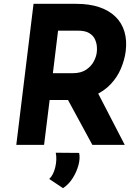

<svg xmlns="http://www.w3.org/2000/svg" viewBox="-20 -756 727 1002"><path d="M378 -736Q447 -736 498.5 -718.5Q550 -701 583 -668.5Q616 -636 629.5 -590.5Q643 -545 636 -488Q630 -443 611 -398Q592 -353 557 -316Q522 -279 469.5 -256.5Q417 -234 343 -234H239L210 0H65L155 -736ZM359 -374Q403 -374 430 -392.5Q457 -411 470 -436.5Q483 -462 485 -483Q487 -495 485.5 -513.5Q484 -532 475.5 -551Q467 -570 446 -583Q425 -596 387 -596H283L256 -374ZM484 -284 631 0H462L310 -280ZM309 226 237 178Q259 157 268.5 116.5Q278 76 271 41L393 42Q399 70 389.5 105.5Q380 141 359.5 173.5Q339 206 309 226Z"/></svg>

Font: Josefin Sans Thin
Style: Bold Italic
Weight: 700
Italic angle: -7°
Version: Version 2.000